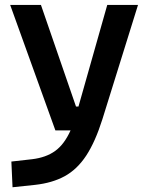

<svg xmlns="http://www.w3.org/2000/svg" viewBox="-20 -538 626 792"><path d="M31.7 234.4 26.9 128.4 112.8 118.7Q169.9 111.8 207.5 84.7Q245.1 57.6 271 0H208.5L22 -517.6H148.9L293.5 -98.6H303.7L422.4 -517.6H549.3L402.3 -45.9Q373 46.9 335.7 103.8Q298.3 160.6 247.1 188.7Q195.8 216.8 124.5 224.6Z"/></svg>

Font: Cascadia Mono NF SemiBold
Style: Regular
Weight: 600
Monospace: yes
Designer: Aaron Bell
Foundry: Saja Typeworks
Version: Version 2404.023; ttfautohint (v1.8.4)